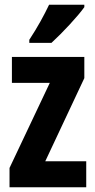

<svg xmlns="http://www.w3.org/2000/svg" viewBox="-20 -786 400 806"><path d="M334 -756V-766H186C165 -722 138 -672 103 -619V-606H196C243 -649 308 -719 334 -756ZM342 0V-109H170L334 -458V-547H30V-438H189L20 -81V0Z"/></svg>

Font: Noto Sans Myanmar UI ExtraCondensed
Style: Bold
Weight: 700
Width: 2
Designer: Monotype Design Team
Foundry: Monotype Imaging Inc.
Version: Version 2.103